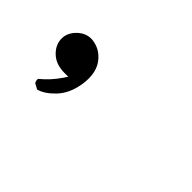

<svg xmlns="http://www.w3.org/2000/svg" viewBox="-32 -304 564 564"><g transform="rotate(45 250.0 -22.0)"><path d="M198.7 -43Q198.7 -72.8 185.5 -93.8Q166.5 -122.6 135.7 -129.4Q128.4 -131.3 121.1 -131.3Q97.2 -131.3 78.1 -112.3Q59.1 -93.3 59.1 -70.3Q59.1 -44.4 80.1 -24.4Q101.1 -4.4 136.7 -4.4H152.3L143.6 8.8Q122.6 39.6 93.8 63Q93.8 64 93.8 65.9Q93.8 72.3 97.2 77.6L114.3 86.9Q138.2 80.6 163.1 54.7Q189.5 27.3 196.8 -19Q198.7 -31.7 198.7 -43Z"/></g></svg>

Font: NaikaiFont
Style: Light
Weight: 300
Version: Version 1.89